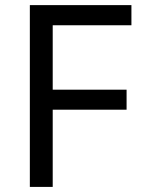

<svg xmlns="http://www.w3.org/2000/svg" viewBox="-20 -734 559 754"><path d="M187 0H97.2V-713.9H496.1V-634.8H187V-381.8H477.1V-303.2H187Z"/></svg>

Font: Noto Sans Malayalam
Style: Regular
Weight: 400
Designer: Monotype Design team
Foundry: Monotype Imaging Inc.
Version: Version 1.02